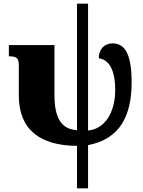

<svg xmlns="http://www.w3.org/2000/svg" viewBox="-20 -780 776 1040"><path d="M397 240H457V6C632 -27 693 -156 693 -335C693 -506 646 -545 589 -545C544 -545 515 -512 515 -464C555 -460 604 -424 604 -293C604 -168 546 -81 457 -73V-760H397V-75C308 -79 275 -150 275 -264V-536H28V-475H33C75 -473 82 -464 82 -419V-262C82 -76 199 9 397 10Z"/></svg>

Font: UArctic Serif Black
Style: Regular
Weight: 900
Designer: Customization by Puisto advertising & original work Monotype Design Team
Foundry: Monotype Imaging Inc.
Version: Version 2.004